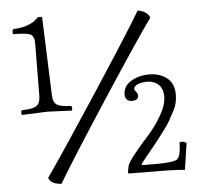

<svg xmlns="http://www.w3.org/2000/svg" viewBox="-55 -859 960 917"><g transform="rotate(-5 425.0 -400.5)"><path d="M694 -752Q620 -649 442 -376Q264 -103 203 1Q152 -2 142 -33Q216 -138 396 -413Q576 -688 637 -791Q653 -791 672 -779.5Q691 -768 694 -752ZM166 -348 44 -343Q41 -344 41 -353.5Q41 -363 46 -366Q93 -366 113 -377.5Q133 -389 134 -425L136 -675Q137 -713 117.5 -722Q98 -731 35 -731Q33 -735 33 -742.5Q33 -750 38 -755Q121 -759 157 -799Q158 -802 167.5 -802Q177 -802 180 -799L194 -425Q195 -389 214.5 -377.5Q234 -366 280 -366Q285 -363 285 -354Q285 -345 283 -343ZM588 -418Q588 -415 596 -406Q604 -397 604 -387Q604 -364 572 -364Q557 -364 548.5 -373Q540 -382 540 -396Q540 -437 577.5 -460Q615 -483 665 -483Q715 -483 749.5 -456.5Q784 -430 784 -376Q784 -335 766.5 -301.5Q749 -268 738.5 -250Q728 -232 706 -203Q684 -174 672 -159Q651 -132 596 -65Q592 -61 592 -55Q592 -54 620 -54H666Q746 -54 763 -67Q780 -80 782 -147Q786 -149 795 -149Q804 -149 815 -141L796 -14Q750 -19 643 -19L527 -20Q524 -21 524 -28L530 -58Q540 -88 636 -194Q671 -233 699.5 -282.5Q728 -332 728 -371.5Q728 -411 706 -430Q684 -449 654 -449Q624 -449 606 -440.5Q588 -432 588 -418Z"/></g></svg>

Font: Esteban
Style: Regular
Weight: 400
Designer: Angelica Diaz Rivera
Foundry: Angelica Diaz Rivera
Version: Version 1.002